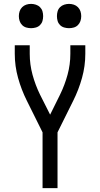

<svg xmlns="http://www.w3.org/2000/svg" viewBox="-20 -968 515 988"><path d="M199 0V-287L118 -450Q90 -506 73 -567Q56 -628 56 -691V-735H133V-691Q133 -636 147.5 -583Q162 -530 186 -481L238 -378L289 -481Q313 -530 327.5 -583Q342 -636 342 -691V-735H419V-691Q419 -628 402 -567Q385 -506 357 -450L276 -287V0ZM335 -823Q323 -823 310.5 -826.5Q298 -830 289 -839Q280 -848 276.5 -860Q273 -872 273 -885Q273 -898 276.5 -910Q280 -922 289 -931Q298 -940 310.5 -944Q323 -948 335 -948Q348 -948 360 -944Q372 -940 381 -931Q390 -922 394 -910Q398 -898 398 -885Q398 -872 394 -860Q390 -848 381 -839Q372 -830 360 -826.5Q348 -823 335 -823ZM140 -823Q127 -823 115 -826.5Q103 -830 94 -839Q85 -848 81 -860Q77 -872 77 -885Q77 -898 81 -910Q85 -922 94 -931Q103 -940 115 -944Q127 -948 140 -948Q152 -948 164.5 -944Q177 -940 186 -931Q195 -922 198.5 -910Q202 -898 202 -885Q202 -872 198.5 -860Q195 -848 186 -839Q177 -830 164.5 -826.5Q152 -823 140 -823Z"/></svg>

Font: Iosevka QP
Style: Regular
Weight: 400
Designer: Belleve Invis
Foundry: Belleve Invis
Version: Version 20.0.0; ttfautohint (v1.8.4)